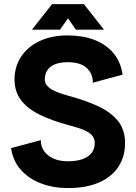

<svg xmlns="http://www.w3.org/2000/svg" viewBox="-20 -909 667 941"><path d="M313.1 -604.1Q373.3 -604.1 404.2 -576.5Q435 -548.9 435 -503.9L580.8 -543Q572.1 -605.8 535.9 -648.7Q499.7 -691.6 442.6 -713.5Q385.4 -735.4 313.1 -735.4Q230.6 -735.4 171.9 -706.7Q113.3 -678 82.2 -629.2Q51.2 -580.5 51.2 -519.9Q51.2 -459.4 83.6 -417.4Q116.1 -375.5 175 -346.7Q233.8 -318 313.1 -296.6Q338.9 -289.9 362.4 -282.5Q385.9 -275.1 404.5 -265.4Q423 -255.8 433.7 -241.9Q444.4 -228 444.4 -207.7Q444.4 -180.9 429.7 -160.7Q415 -140.6 385.8 -129.6Q356.5 -118.6 313.1 -118.6Q271.6 -118.6 241.7 -132Q211.7 -145.5 195.8 -168.9Q179.8 -192.3 179.8 -222.2L34.2 -183.1Q43.4 -120.3 82.2 -76.6Q121 -32.9 181.1 -10.1Q241.2 12.7 313.1 12.7Q403 12.7 465.5 -14.8Q527.9 -42.3 560.4 -91.8Q592.9 -141.3 592.9 -207.7Q592.9 -274.1 557.1 -317.6Q521.3 -361 458.3 -389.7Q395.3 -418.4 313.1 -440.3Q290.8 -446.5 270.5 -453.7Q250.1 -460.8 234.1 -470.2Q218.1 -479.5 208.8 -491.8Q199.6 -504.1 199.6 -519.9Q199.6 -544.1 210.9 -563.1Q222.3 -582 247.2 -593.1Q272.1 -604.1 313.1 -604.1ZM351.9 -763.7H489.5L391.1 -888.7H264.4ZM274.3 -763.7 361.8 -888.7H235.1L136.7 -763.7Z"/></svg>

Font: Giphurs SC
Style: Regular
Weight: 400
Version: Version 0.920